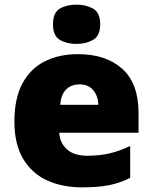

<svg xmlns="http://www.w3.org/2000/svg" viewBox="-20 -796 658 826"><path d="M315 -563Q436 -563 506 -500Q576 -437 576 -310V-225H235Q237 -182 267.5 -154Q298 -126 356 -126Q408 -126 451 -136Q494 -146 540 -168V-31Q500 -10 452.5 0Q405 10 333 10Q249 10 183.5 -19.5Q118 -49 80 -112Q42 -175 42 -273Q42 -373 76.5 -437Q111 -501 172.5 -532Q234 -563 315 -563ZM322 -433Q288 -433 265.5 -412Q243 -391 239 -345H403Q402 -382 381.5 -407.5Q361 -433 322 -433ZM309 -776Q350 -776 380.5 -759Q411 -742 411 -691Q411 -642 380.5 -624.5Q350 -607 309 -607Q267 -607 237.5 -624.5Q208 -642 208 -691Q208 -742 237.5 -759Q267 -776 309 -776Z"/></svg>

Font: Noto Sans Syriac Western Black
Style: Regular
Weight: 900
Designer: Patrick Giasson and the Monotype Design Team
Foundry: Monotype Imaging Inc.
Version: Version 3.000; ttfautohint (v1.8.4.7-5d5b)